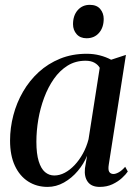

<svg xmlns="http://www.w3.org/2000/svg" viewBox="-20 -742 554 773"><path d="M418 -80Q414.5 -58 420 -49.8Q425.5 -41.5 437 -41.5Q446 -41.5 458.5 -48.5Q471 -55.5 484 -70.5L494.5 -51.5Q487 -40 471.2 -25.5Q455.5 -11 432.8 -0.2Q410 10.5 381.5 10.5Q348.5 10.5 333.5 -9.8Q318.5 -30 322 -64L330.5 -115Q317.5 -82.5 293.2 -53.8Q269 -25 237.5 -7.2Q206 10.5 171.5 10.5Q127.5 10.5 93.2 -11.5Q59 -33.5 39.8 -75Q20.5 -116.5 20.5 -176Q20.5 -227.5 33.8 -278Q47 -328.5 72.8 -373Q98.5 -417.5 136 -451.8Q173.5 -486 222 -505.8Q270.5 -525.5 329 -525.5Q357 -525.5 382 -519Q407 -512.5 427.5 -501.5L487 -521ZM381.5 -469Q375 -481 360.8 -489.2Q346.5 -497.5 324.5 -497.5Q284 -497.5 252.2 -477.8Q220.5 -458 197 -424.5Q173.5 -391 157.8 -348.8Q142 -306.5 134.2 -260.8Q126.5 -215 126.5 -171.5Q126.5 -123 135.8 -93Q145 -63 161.2 -49.2Q177.5 -35.5 198.5 -35.5Q220 -35.5 240.8 -46.5Q261.5 -57.5 280.2 -77.2Q299 -97 313.8 -123.8Q328.5 -150.5 336.5 -181.5ZM328.5 -588Q303 -588 288.5 -604.5Q274 -621 274 -644.5Q274 -679.5 292.8 -701Q311.5 -722.5 341.5 -722.5Q369.5 -722.5 383.5 -705.8Q397.5 -689 397.5 -666Q397.5 -631.5 378.8 -609.8Q360 -588 328.5 -588Z"/></svg>

Font: Merriweather 120pt
Style: Italic
Weight: 400
Italic angle: -7.8°
Version: Version 2.101